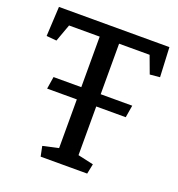

<svg xmlns="http://www.w3.org/2000/svg" viewBox="-122 -762 800 863"><g transform="rotate(20 278.0 -330.5)"><path d="M231.9 -356V-597.7H85.4L55.2 -514.6L6.8 -519L14.2 -660.6H542.5L549.3 -519L501.5 -514.6L470.7 -597.7H324.7V-356H475.6L465.8 -297.4H324.7V-64.5L399.4 -47.9L389.6 0H167L157.2 -47.9L231.9 -64.5V-297.4H89.8L99.1 -356Z"/></g></svg>

Font: NoticiaText-Regular
Style: Regular
Weight: 400
Designer: JM Sole
Foundry: JM Sole
Version: Version 1.003